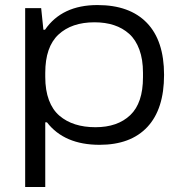

<svg xmlns="http://www.w3.org/2000/svg" viewBox="-20 -558 726 756"><path d="M79.1 178.2V-525.9H142.1L150.9 -440.9H157.2Q224.1 -538.1 363.8 -538.1Q490.7 -538.1 558.3 -468Q626 -397.9 626 -263.2Q626 -128.4 560.3 -58.1Q494.6 12.2 372.1 12.2Q233.4 12.2 165 -76.2H158.2V178.2ZM356 -57.1Q442.9 -57.1 492.9 -104.7Q543 -152.3 543 -253.9V-272Q543 -323.7 528.8 -362.5Q514.6 -401.4 488.8 -424.6Q462.9 -447.8 428.7 -459Q394.5 -470.2 352.1 -470.2Q262.2 -470.2 210.2 -421.9Q158.2 -373.5 158.2 -271V-254.9Q158.2 -202.6 172.6 -164.1Q187 -125.5 213.9 -102.5Q240.7 -79.6 276.1 -68.4Q311.5 -57.1 356 -57.1Z"/></svg>

Font: Archivo Expanded Light
Style: Regular
Weight: 300
Width: 7
Designer: Hector Gatti
Foundry: Omnibus-Type
Version: Version 2.001